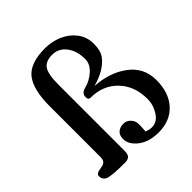

<svg xmlns="http://www.w3.org/2000/svg" viewBox="-191 -816 958 958"><g transform="rotate(-45 288.0 -336.5)"><path d="M460 -144.5Q460 -236.3 404.8 -293.2Q349.6 -350.1 262.2 -350.1Q247.6 -350.1 247.6 -369.6Q247.6 -396.5 278.3 -403.8Q316.9 -413.1 348.9 -441.4Q380.9 -469.7 380.9 -505.4Q380.9 -563.5 352.5 -600.3Q324.2 -637.2 278.8 -637.2Q233.4 -637.2 214.6 -610.4Q195.8 -583.5 195.8 -508.3V-43.9Q195.8 -16.1 185.1 -7.6Q174.3 1 156.7 1Q70.8 1 43.2 -7.3Q15.6 -15.6 15.6 -43.9Q15.6 -61 48.8 -65.4Q64.5 -67.9 69.8 -70.3Q88.9 -78.1 88.9 -105V-463.9Q88.9 -579.1 128.4 -631.3Q169.4 -685.5 276.9 -685.5Q324.7 -685.5 367.7 -667Q410.6 -648.4 438 -612.8Q465.3 -577.1 465.3 -528.3Q465.3 -479.5 445.8 -453.6Q407.7 -402.3 318.4 -377.4Q418.9 -370.6 485.8 -321.8Q558.1 -269.5 558.1 -180.4Q558.1 -91.3 510.5 -39.1Q462.9 13.2 381.3 13.2Q298.8 13.2 254.9 -35.2Q231.9 -59.6 231.9 -88.1Q231.9 -116.7 247.6 -129.6Q263.2 -142.6 286.4 -142.6Q309.6 -142.6 325 -125.7Q340.3 -108.9 340.3 -86.9Q340.3 -64.9 337.9 -37.1Q358.4 -28.8 375 -28.8Q412.6 -28.8 436.3 -65.7Q460 -102.5 460 -144.5Z"/></g></svg>

Font: Corben
Style: Regular
Weight: 400
Designer: vernon adams
Foundry: vernon adams
Version: Version 1.101